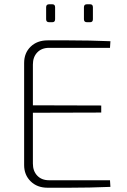

<svg xmlns="http://www.w3.org/2000/svg" viewBox="-20 -879 593 899"><path d="M203 -690Q252 -690 301.5 -690Q351 -690 400 -689Q449 -688 497 -686L495 -655H210Q175 -655 154.5 -633.5Q134 -612 134 -577V-113Q134 -78 154.5 -56.5Q175 -35 210 -35H495L497 -4Q449 -2 400 -1Q351 0 301.5 0Q252 0 203 0Q154 0 123.5 -30Q93 -60 93 -106V-584Q93 -631 123.5 -660.5Q154 -690 203 -690ZM110 -386 454 -385V-352L110 -351ZM402 -859Q415 -859 415 -845V-789Q415 -775 402 -775H387Q373 -775 373 -789V-845Q373 -859 387 -859ZM225 -859Q238 -859 238 -845V-789Q238 -775 225 -775H210Q196 -775 196 -789V-845Q196 -859 210 -859Z"/></svg>

Font: Exo 2 ExtraLight
Style: Regular
Weight: 250
Designer: Natanael Gama
Foundry: Natanael Gama
Version: Version 2.010